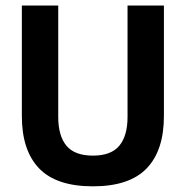

<svg xmlns="http://www.w3.org/2000/svg" viewBox="-20 -659 672 694"><path d="M316 14.5Q184 14.5 121.5 -50.2Q59 -115 59 -239.5V-639H190.5V-236.5Q190.5 -168 220.2 -132.2Q250 -96.5 316 -96.5Q381.5 -96.5 411.2 -132.2Q441 -168 441 -236.5V-639H572.5V-239.5Q572.5 -115 510 -50.2Q447.5 14.5 316 14.5Z"/></svg>

Font: Anek Telugu SemiBold
Style: Regular
Weight: 600
Designer: Omkar Bhoir (Telugu), Yesha Goshar (Latin)
Foundry: Ek Type
Version: Version 1.003